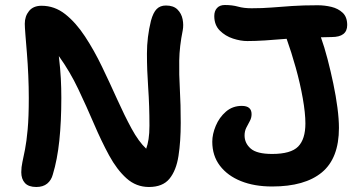

<svg xmlns="http://www.w3.org/2000/svg" viewBox="-20 -733 1442 767"><path d="M125 14Q94 14 79.5 -2Q65 -18 65 -45Q65 -65 69.5 -85.5Q74 -106 80 -136.5Q86 -167 90.5 -216Q95 -265 95 -342Q95 -385 93 -431.5Q91 -478 87.5 -520.5Q84 -563 81.5 -594.5Q79 -626 79 -638Q79 -668 96 -689Q113 -710 146 -710Q198 -710 240.5 -676.5Q283 -643 319.5 -587.5Q356 -532 387.5 -466.5Q419 -401 448 -336.5Q477 -272 505.5 -219.5Q534 -167 564 -139Q570 -155 573.5 -177.5Q577 -200 577 -231Q577 -311 572 -382Q567 -453 567 -519Q567 -585 583 -650Q592 -683 606 -697Q620 -711 643 -711Q673 -711 689 -695Q705 -679 709.5 -656Q714 -633 710 -612Q697 -548 696 -491.5Q695 -435 698.5 -376Q702 -317 702 -242Q702 -168 693 -110Q684 -52 657 -19Q630 14 575 14Q524 14 485.5 -20.5Q447 -55 416 -112Q385 -169 355.5 -238Q326 -307 292.5 -377.5Q259 -448 215 -509Q221 -458 223 -419.5Q225 -381 225 -342Q225 -248 217 -171.5Q209 -95 191 -36Q185 -13 168.5 0.5Q152 14 125 14ZM1067 12Q996 12 942.5 -9.5Q889 -31 858.5 -71Q828 -111 828 -167Q828 -197 842 -230.5Q856 -264 882.5 -287Q909 -310 946 -310Q985 -310 985 -277Q985 -262 978 -249.5Q971 -237 964 -223Q957 -209 957 -192Q957 -161 981.5 -139.5Q1006 -118 1067 -118Q1142 -118 1171 -147.5Q1200 -177 1200 -240Q1200 -281 1189.5 -340.5Q1179 -400 1161.5 -462.5Q1144 -525 1125 -578Q1079 -574 1039 -571.5Q999 -569 968 -569Q941 -569 910.5 -579Q880 -589 858 -611Q836 -633 836 -669Q836 -689 847 -701Q858 -713 878 -713Q908 -713 931 -706.5Q954 -700 985 -700Q1028 -700 1065.5 -703Q1103 -706 1146.5 -709Q1190 -712 1249 -712Q1277 -712 1304 -705.5Q1331 -699 1349 -682Q1367 -665 1367 -633Q1367 -585 1305 -585Q1284 -585 1262 -584Q1276 -545 1288.5 -497Q1301 -449 1311.5 -399Q1322 -349 1328 -303Q1334 -257 1334 -222Q1334 -101 1266 -44.5Q1198 12 1067 12Z"/></svg>

Font: Shantell Sans Normal
Style: Regular
Weight: 600
Designer: Stephen Nixon, Anya Danilova, Shantell Martin
Foundry: Arrow Type
Version: Version 1.009;[a7da0bfa3]